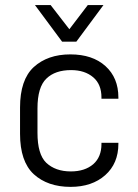

<svg xmlns="http://www.w3.org/2000/svg" viewBox="-20 -727 543 753"><path d="M112.3 -43.9Q58.6 -93.8 58.6 -202.1V-305.7Q58.6 -414.1 112.3 -463.9Q167 -513.7 255.9 -513.7Q342.8 -513.7 393.6 -467.8Q444.3 -421.9 444.3 -344.7V-339.8H377.9V-344.7Q377.9 -396.5 345.7 -423.8Q312.5 -452.1 258.8 -452.1Q196.3 -452.1 162.1 -418.9Q127 -385.7 127 -301.8V-206.1Q127 -122.1 161.1 -88.9Q197.3 -54.7 257.8 -54.7Q312.5 -54.7 345.7 -83Q377.9 -111.3 377.9 -162.1V-167H444.3V-163.1Q444.3 -85.9 392.6 -40Q340.8 5.9 256.8 5.9Q167 5.9 112.3 -43.9ZM117.2 -707H178.7L252 -612.3L324.2 -707H385.7L279.3 -563.5H223.6Z"/></svg>

Font: DINish
Style: Regular
Weight: 400
Designer: Bert Driehuis
Foundry: Playbeing
Version: Version 3.008; git-95204e4c-release